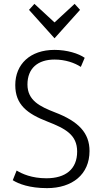

<svg xmlns="http://www.w3.org/2000/svg" viewBox="-20 -961 523 993"><path d="M223 12C354 12 443 -59 443 -180C443 -273 387 -333 264 -380C187 -410 122 -441 122 -524C122 -608 176 -653 262 -653C318 -653 366 -636 398 -615L418 -662C387 -684 327 -703 262 -703C136 -703 59 -629 59 -521C59 -420 120 -373 226 -332C318 -296 379 -264 379 -177C379 -86 319 -39 220 -39C144 -39 94 -62 66 -79L46 -29C76 -10 133 12 223 12ZM262 -763 394 -910 366 -941 262 -845 158 -941 130 -910Z"/></svg>

Font: Repo Light
Style: Regular
Weight: 300
Designer: Stefan Peev
Foundry: Context Ltd
Version: Version 001.502